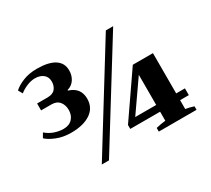

<svg xmlns="http://www.w3.org/2000/svg" viewBox="-136 -945 1295 1181"><g transform="rotate(-30 511.0 -355.0)"><path d="M49 -321 67 -352Q95 -328 127 -317.5Q159 -307 189 -307Q229 -307 251.5 -331Q274 -355 274 -393Q274 -428 255 -451.5Q236 -475 199 -475H125V-524H199Q237 -524 254 -545Q271 -566 271 -596Q271 -629 248.5 -647Q226 -665 190 -665Q163 -665 133.5 -653Q104 -641 80 -622L63 -652Q86 -674 129.5 -692Q173 -710 230 -710Q312 -710 355 -682.5Q398 -655 398 -602Q398 -567 380.5 -539.5Q363 -512 329 -502V-498Q407 -474 407 -396Q407 -332 356 -297.5Q305 -263 218 -263Q161 -263 115.5 -281.5Q70 -300 49 -321ZM716 -702H768L333 0H282ZM687 -26Q719 -34 755 -38V-102H543V-130L754 -436H897V-150H959V-102H897V-39Q920 -36 955 -25V0H687ZM755 -150V-364L606 -150Z"/></g></svg>

Font: Trirong
Style: Bold
Weight: 700
Designer: Katatrad Team
Foundry: CadsonDemak
Version: Version 1.001